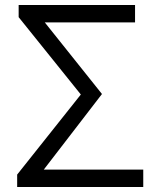

<svg xmlns="http://www.w3.org/2000/svg" viewBox="-20 -752 637 772"><path d="M49 0H556V-70H156L390 -374L160 -662H523V-732H55V-683L305 -372L49 -50Z"/></svg>

Font: Noto Sans JP DemiLight
Style: Regular
Weight: 350
Designer: Ryoko NISHIZUKA 西塚涼子 (kana, bopomofo & ideographs); Paul D. Hunt (Latin, Greek & Cyrillic); Sandoll Communications 산돌커뮤니
Foundry: Adobe
Version: Version 2.004;hotconv 1.0.118;makeotfexe 2.5.65603